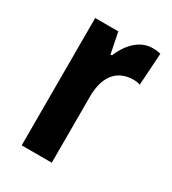

<svg xmlns="http://www.w3.org/2000/svg" viewBox="-143 -635 639 713"><g transform="rotate(30 177.0 -278.0)"><path d="M302 -556C245 -556 205 -508 184 -457H178L160 -546H61V0H190V-279C189 -364 224 -419 301 -419C304 -419 320 -418 328 -414L337 -552C321 -556 310 -556 302 -556Z"/></g></svg>

Font: Noto Sans Tamil ExtraCondensed
Style: Bold
Weight: 700
Width: 2
Designer: Jelle Bosma - Monotype Design Team
Foundry: Monotype Imaging Inc.
Version: Version 2.004